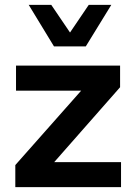

<svg xmlns="http://www.w3.org/2000/svg" viewBox="-20 -770 561 790"><path d="M98.1 -750H190.9L268.1 -636.2L345.2 -750H438L333 -579.1H202.1ZM43 -90.8 314 -397H45.9V-500H474.1V-411.1L203.1 -103H478V0H43Z"/></svg>

Font: Oakes Grotesk
Style: SemiBold
Weight: 600
Designer: Samuel Oakes
Foundry: Samuel Oakes
Version: Version 1.0 | wf-rip DC20170320